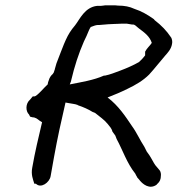

<svg xmlns="http://www.w3.org/2000/svg" viewBox="-20 -677 667 721"><path d="M93 -303C75 -288 76 -259 89 -247L93 -239C98 -238 101 -236 108 -236C122 -232 123 -226 138 -218C125 -163 111 -105 101 -47C96 -21 104 -3 109 13H115C134 32 166 8 170 -15L183 -88C196 -160 210 -223 226 -292C228 -292 233 -291 237 -290C251 -287 261 -287 271 -283H272V-282C293 -275 313 -266 327 -257L337 -253C354 -239 371 -228 384 -212C392 -202 399 -195 402 -184V-183L413 -168C414 -165 417 -158 418 -155C441 -113 456 -65 488 -25C489 -22 493 -15 495 -12V-11L503 -2C504 0 508 4 508 4C515 12 541 37 569 16V15C581 5 584 -5 584 -16C585 -22 584 -31 580 -37H579V-38L563 -57C556 -67 549 -82 541 -94L531 -108L522 -126C506 -150 493 -180 476 -203C451 -240 425 -280 384 -311C410 -321 436 -332 460 -344C489 -358 517 -374 540 -397C562 -421 580 -445 601 -469C608 -477 623 -492 626 -512C628 -521 626 -529 623 -536H622V-537C606 -561 586 -582 561 -601L557 -606H556L555 -607C535 -621 512 -635 484 -644C467 -652 448 -656 423 -656C418 -657 409 -657 404 -657H375C372 -656 365 -656 359 -655H345C298 -650 280 -605 262 -582C246 -563 237 -549 227 -527C224 -523 192 -439 192 -439L186 -418V-417C185 -413 183 -410 182 -405C181 -404 180 -402 178 -399C172 -394 166 -386 163 -375C161 -371 160 -366 159 -360C148 -351 119 -315 109 -315H103ZM242 -360C243 -364 247 -371 247 -373V-374C260 -429 275 -475 295 -521L305 -542C312 -557 314 -566 321 -576H322C330 -579 340 -583 346 -583H351C363 -584 374 -585 387 -586C394 -586 403 -587 409 -587C419 -587 427 -588 434 -588H457C463 -587 470 -586 475 -585H478C488 -585 491 -578 502 -570C522 -555 542 -541 550 -516C544 -506 532 -497 525 -483V-469C519 -461 510 -451 502 -444C481 -432 456 -421 432 -412C413 -405 394 -397 374 -393H370C332 -376 287 -369 242 -360Z"/></svg>

Font: Scribbler
Style: ExBdIta
Weight: 800
Designer: Mew Too
Foundry: Cannot Into Space Fonts
Version: Version 1.001